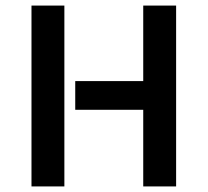

<svg xmlns="http://www.w3.org/2000/svg" viewBox="-20 -669 746 689"><path d="M250 -275H494V0H612V-649H494V-378H250ZM211 -275V0H93V-649H211Z"/></svg>

Font: Karla
Style: Bold Stencil
Weight: 400
Designer: Jonathan Pinhorn
Version: Version 1.000